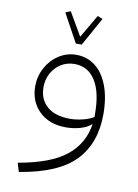

<svg xmlns="http://www.w3.org/2000/svg" viewBox="-89 -614 667 925"><g transform="rotate(10 244.0 -152.0)"><path d="M422 -93Q422 49 340 134.5Q258 220 69 251L56 208Q213 181 289 120Q365 59 379 -38Q357 -19 324 -9.5Q291 0 255 0Q173 0 124 -47.5Q75 -95 75 -170Q75 -218 97.5 -260Q120 -302 159 -327.5Q198 -353 245 -353Q297 -353 337 -322.5Q377 -292 399.5 -233Q422 -174 422 -93ZM382 -73V-87Q382 -195 345.5 -251.5Q309 -308 244 -308Q207 -308 177.5 -289.5Q148 -271 131.5 -240Q115 -209 115 -173Q115 -113 154.5 -78.5Q194 -44 267 -44Q295 -44 327 -51.5Q359 -59 382 -73ZM247 -442 313 -555 338 -545 261 -406H232L156 -545L181 -555Z"/></g></svg>

Font: FiraGO ExtraLight
Style: Regular
Weight: 200
Designer: bBox Type
Foundry: bBox Type GmbH
Version: Version 1.001